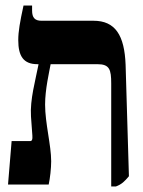

<svg xmlns="http://www.w3.org/2000/svg" viewBox="-20 -667 516 694"><path d="M9 0H156C161 -23 165 -59 165 -84C165 -142 143 -222 143 -289C143 -344 158 -407 163 -435H332C376 -435 382 -416 382 -365V7H399C420 -1 430 -11 446 -30L434 -433C430 -539 397 -592 318 -592H130C106 -592 96 -603 96 -629V-647H65C52 -587 46 -553 46 -522C46 -464 65 -435 115 -435H119V-433C108 -376 88 -307 92 -246L97 -177C98 -162 96 -157 88 -157H22Z"/></svg>

Font: Noto Serif Hebrew ExtraCondensed ExtraBold
Style: Regular
Weight: 800
Width: 2
Designer: Monotype Design Team
Foundry: Monotype Imaging Inc.
Version: Version 2.004